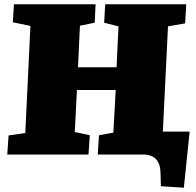

<svg xmlns="http://www.w3.org/2000/svg" viewBox="-20 -721 913 896"><path d="M14 0 20 -89 98 -100 122 -600 40 -617 45 -701H426L422 -615L353 -601L344 -407H524L533 -598L466 -615L471 -701H849L844 -612L764 -598L740 -107H865L838 155L731 148L729 84Q728 53 717.5 34.5Q707 16 689 8Q671 0 648 0H436L442 -90L509 -102L520 -301H339L329 -105L399 -90L393 0Z"/></svg>

Font: Literata Black
Style: Italic
Weight: 900
Italic angle: -2°
Designer: Latin by Veronika Burian and Jose Scaglione. Greek by Irene Vlachou. Cyrillic by Vera Evstafieva
Foundry: TypeTogether
Version: Version 3.002